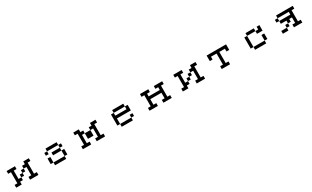

<svg xmlns="http://www.w3.org/2000/svg" viewBox="451 -2686 8099 4988"><g transform="rotate(-30 4500.0 -192.0)"><path d="M167 -26.4H250V-359.4H167V-442.4H417V-359.4H333V-109.4H417V-26.4H333V57.6H167ZM583 -276.4V-192.4H500V-109.4H417V-192.4H500V-276.4ZM583 -276.4V-359.4H667V-442.4H833V-359.4H750V-26.4H833V57.6H583V-26.4H667V-276.4Z M1417 -192.4V-276.4H1667V-192.4ZM1250 -276.4V-359.4H1333V-276.4ZM1250 -26.4V-192.4H1333V-26.4H1667V-192.4H1750V-26.4H1667V57.6H1333V-26.4ZM1667 -276.4V-359.4H1750V-276.4ZM1667 -359.4H1333V-442.4H1667Z M2167 -26.4H2250V-359.4H2167V-442.4H2333V-359.4H2417V-276.4H2333V-26.4H2417V57.6H2167ZM2583 -276.4V-109.4H2417V-276.4ZM2583 -276.4V-359.4H2667V-442.4H2833V-359.4H2750V-26.4H2833V57.6H2583V-26.4H2667V-276.4Z M3333 -276.4H3667V-359.4H3333ZM3250 -26.4V-359.4H3333V-442.4H3667V-359.4H3750V-192.4H3333V-26.4ZM3667 -26.4V57.6H3333V-26.4ZM3667 -26.4V-109.4H3750V-26.4Z M4167 -26.4H4250V-359.4H4167V-442.4H4417V-359.4H4333V-276.4H4667V-359.4H4583V-442.4H4833V-359.4H4750V-26.4H4833V57.6H4583V-26.4H4667V-192.4H4333V-26.4H4417V57.6H4167Z M5167 -26.4H5250V-359.4H5167V-442.4H5417V-359.4H5333V-109.4H5417V-26.4H5333V57.6H5167ZM5583 -276.4V-192.4H5500V-109.4H5417V-192.4H5500V-276.4ZM5583 -276.4V-359.4H5667V-442.4H5833V-359.4H5750V-26.4H5833V57.6H5583V-26.4H5667V-276.4Z M6167 -276.4V-442.4H6750V-276.4H6667V-359.4H6500V-26.4H6583V57.6H6333V-26.4H6417V-359.4H6250V-276.4Z M7250 -26.4V-359.4H7333V-442.4H7583V-359.4H7667V-442.4H7750V-276.4H7583V-359.4H7333V-26.4H7667V-192.4H7750V-26.4H7667V57.6H7333V-26.4Z M8167 -276.4V-359.4H8250V-276.4ZM8250 -276.4H8583V-359.4H8250V-442.4H8750V-359.4H8667V-26.4H8750V57.6H8500V-26.4H8583V-192.4H8500V-109.4H8417V-26.4H8333V-109.4H8417V-192.4H8250ZM8333 -26.4V57.6H8167V-26.4Z"/></g></svg>

Font: KH Dot kagurazaka 12
Style: Regular
Weight: 400
Designer: Original version for X68000 by Keitarou Hiraki (http://hp.vector.co.jp/authors/VA000874/) / TrueType conversion by Homem
Version: Version 1.00.20150527